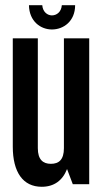

<svg xmlns="http://www.w3.org/2000/svg" viewBox="-20 -706 395 736"><path d="M217 -686C215 -660 197 -647 179 -647C162 -647 144 -660 142 -686H91C92 -624 136 -593 179 -593C224 -593 268 -625 268 -686ZM322 0V-559H225V-138C225 -94 206 -78 175 -78C145 -78 125 -94 125 -138V-559H29V-144C29 -46 68 10 140 10C187 10 220 -14 237 -58L259 0Z"/></svg>

Font: Modon Arabic
Style: Bold
Weight: 700
Designer: Ahmedzaza
Foundry: Ahmedzaza
Version: Version 2.010